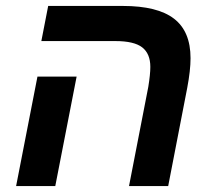

<svg xmlns="http://www.w3.org/2000/svg" viewBox="-20 -626 716 646"><path d="M609.9 -330.1 545.9 0H414.1L479 -334Q485.8 -376 485.8 -400.9Q485.8 -445.3 458.5 -466.6Q431.2 -487.8 368.2 -487.8H119.1L142.1 -606H393.1Q509.8 -606 565.4 -563.2Q621.1 -520.5 621.1 -430.2Q621.1 -389.2 609.9 -330.1ZM237.8 -368.2 166 0H34.2L106 -368.2Z"/></svg>

Font: Arimo
Style: Bold Italic
Weight: 700
Italic angle: -12°
Designer: Steve Matteson
Foundry: Monotype Imaging Inc.
Version: Version 1.33